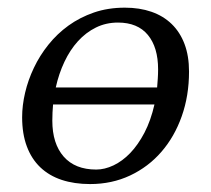

<svg xmlns="http://www.w3.org/2000/svg" viewBox="-20 -460 540 491"><path d="M36.6 -160.2Q36.6 -190.4 44.2 -222.9Q51.8 -255.4 66.7 -286.6Q81.5 -317.9 103.8 -345.7Q126 -373.5 155 -394.5Q184.1 -415.5 220.2 -428Q256.3 -440.4 299.3 -440.4Q336.9 -440.4 367.2 -429.9Q397.5 -419.4 418.9 -398.7Q440.4 -377.9 451.9 -347.4Q463.4 -316.9 463.4 -276.9Q463.4 -215.3 444.8 -162.8Q426.3 -110.4 392.8 -71.8Q359.4 -33.2 312.7 -11.2Q266.1 10.7 210.4 10.7Q169.9 10.7 137.7 0Q105.5 -10.7 83 -32.2Q60.5 -53.7 48.6 -85.7Q36.6 -117.7 36.6 -160.2ZM281.7 -402.3Q251 -402.3 225.3 -389.6Q199.7 -377 179.4 -354.7Q159.2 -332.5 144.8 -302Q130.4 -271.5 122.6 -236.3H381.8Q382.8 -247.6 383.5 -259Q384.3 -270.5 384.3 -282.7Q384.3 -338.9 358.2 -370.6Q332 -402.3 281.7 -402.3ZM226.1 -26.4Q247.6 -26.4 270.3 -37.1Q293 -47.9 313 -68.6Q333 -89.4 349.4 -120.6Q365.7 -151.9 375 -192.9H115.7Q114.7 -182.6 114.3 -172.4Q113.8 -162.1 113.8 -151.4Q113.8 -92.8 142.8 -59.6Q171.9 -26.4 226.1 -26.4Z"/></svg>

Font: PT Astra Serif
Style: Italic
Weight: 400
Italic angle: -16°
Designer: A.Korolkova, I. Chaeva
Foundry: ParaType Ltd
Version: Version 1.001